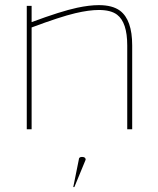

<svg xmlns="http://www.w3.org/2000/svg" viewBox="-20 -509 622 756"><path d="M104.5 0H85.4V-485.8H104.5V-421.9Q219.7 -464.8 283.7 -478.5Q332 -488.8 369.1 -488.8Q422.9 -488.8 452.6 -466.8Q500.5 -430.7 500.5 -330.1V0H481V-330.1Q481 -420.9 440.9 -451.2Q416.5 -469.7 369.1 -469.7Q330.6 -469.7 276.4 -457Q216.8 -442.9 104.5 -400.9ZM272.8 227.5H268.5L290.3 119.7Q290.3 108.9 302.8 108.9Q317.3 108.9 317.3 119.7Z"/></svg>

Font: Fortheenas_01
Style: Regular
Weight: 100
Designer: Situjuh Nazara
Version: Version 1.10 September 8, 2014